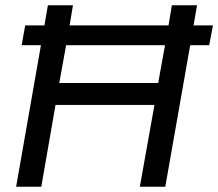

<svg xmlns="http://www.w3.org/2000/svg" viewBox="-20 -706 825 726"><path d="M41 0 134.8 -535.2H62L75.2 -609.9H147.9L161.1 -686H255.9L243.2 -609.9H617.2L629.9 -686H725.1L711.9 -609.9H785.2L771 -535.2H699.2L605 0H508.8L564 -309.1H189.9L136.2 0ZM204.1 -392.1H578.1L604 -535.2H230Z"/></svg>

Font: Archivo
Style: Italic
Weight: 400
Italic angle: -10°
Designer: Hector Gatti
Foundry: Omnibus-Type
Version: Version 2.001